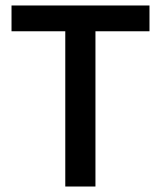

<svg xmlns="http://www.w3.org/2000/svg" viewBox="-20 -680 587 700"><path d="M218 0V-660H328V0ZM22 -566V-660H525V-566Z"/></svg>

Font: Bricolage Grotesque 24pt Medium
Style: Regular
Weight: 500
Designer: Mathieu Triay
Foundry: Atelier Triay
Version: Version 1.001;gftools[0.9.33.dev8+g029e19f]